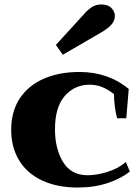

<svg xmlns="http://www.w3.org/2000/svg" viewBox="-20 -829 621 859"><path d="M230 -628 357 -767Q368 -781 387.5 -795Q407 -809 433 -809Q463 -809 478.5 -793Q494 -777 494 -758Q494 -737 479 -719.5Q464 -702 433 -684L261 -584ZM30 -248Q30 -330 68 -388Q106 -446 175 -476.5Q244 -507 335 -507Q465 -507 556 -431L545 -300H504Q498 -320 494 -350Q490 -380 490 -408Q463 -429 437 -439.5Q411 -450 381 -450Q314 -450 270 -400Q226 -350 226 -250Q226 -164 262 -104.5Q298 -45 372 -45Q413 -45 461 -60Q509 -75 543 -104L561 -62Q524 -31 463 -10.5Q402 10 328 10Q235 10 167.5 -22Q100 -54 65 -112.5Q30 -171 30 -248Z"/></svg>

Font: Trirong Black
Style: Regular
Weight: 900
Designer: Katatrad Team
Foundry: CadsonDemak
Version: Version 1.001